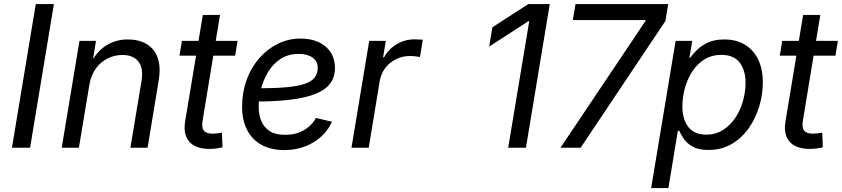

<svg xmlns="http://www.w3.org/2000/svg" viewBox="-20 -748 4262 972"><path d="M252.9 -727.5 132.3 0H40.5L161.1 -727.5Z M432.6 -319.8 379.4 0H292.5L382.3 -541H465.8L444.8 -409.7L430.2 -412.6Q466.8 -485.8 516.6 -517.1Q566.4 -548.3 627 -548.3Q683.1 -548.3 722.4 -524.9Q761.7 -501.5 778.3 -455.1Q794.9 -408.7 783.2 -339.4L727.1 0H640.1L696.3 -337.9Q707 -402.3 680.9 -436Q654.8 -469.7 599.6 -469.7Q559.6 -469.7 524.7 -452.1Q489.7 -434.6 465.3 -401.1Q440.9 -367.7 432.6 -319.8Z M1182.6 -541 1170.4 -466.3H888.7L900.9 -541ZM1006.8 -672.4H1093.8L1005.9 -138.7Q999.5 -102.5 1011.7 -86.9Q1023.9 -71.3 1057.6 -71.3Q1066.4 -71.3 1079.6 -73Q1092.8 -74.7 1103.5 -76.2L1106.4 -2.4Q1093.3 1 1075.9 3.4Q1058.6 5.9 1041.5 5.9Q970.7 5.9 938.7 -30.3Q906.7 -66.4 917 -131.8Z M1418.9 11.7Q1352.5 11.7 1304.9 -14.2Q1257.3 -40 1231.4 -89.1Q1205.6 -138.2 1205.6 -208.5Q1205.6 -280.3 1228.3 -342.8Q1251 -405.3 1291.7 -452.4Q1332.5 -499.5 1386.2 -526.1Q1439.9 -552.7 1501.5 -552.7Q1554.2 -552.7 1593.3 -534.7Q1632.3 -516.6 1654.1 -483.2Q1675.8 -449.7 1675.8 -404.3Q1675.8 -358.4 1651.9 -325.9Q1627.9 -293.5 1578.1 -273.2Q1528.3 -252.9 1450.9 -243.4Q1373.5 -233.9 1266.6 -233.9L1278.3 -300.8Q1367.7 -300.8 1427.7 -306.2Q1487.8 -311.5 1522.9 -323.7Q1558.1 -335.9 1573.2 -356Q1588.4 -376 1588.4 -405.8Q1588.4 -437.5 1562.5 -456.3Q1536.6 -475.1 1492.7 -475.1Q1438.5 -475.1 1399.9 -449.5Q1361.3 -423.8 1336.9 -383.1Q1312.5 -342.3 1301 -296.1Q1289.6 -250 1289.6 -208Q1289.6 -168.5 1302.5 -136.2Q1315.4 -104 1345 -84.7Q1374.5 -65.4 1424.3 -65.4Q1477.1 -65.4 1517.8 -88.6Q1558.6 -111.8 1579.1 -150.9L1660.6 -131.8Q1630.9 -65.9 1566.2 -27.1Q1501.5 11.7 1418.9 11.7Z M1759.3 0 1849.1 -541H1933.1L1919.4 -457.5H1924.3Q1945.8 -498.5 1987.5 -523.7Q2029.3 -548.8 2078.1 -548.8Q2088.4 -548.8 2100.8 -548.1Q2113.3 -547.4 2120.6 -546.9L2106 -459.5Q2100.6 -460.4 2085.9 -462.4Q2071.3 -464.4 2054.7 -464.4Q2017.6 -464.4 1985.1 -448.5Q1952.6 -432.6 1930.9 -404.3Q1909.2 -376 1902.3 -337.9L1846.7 0Z M2763.2 -727.5 2642.6 0H2552.7L2659.2 -640.6H2654.8L2456.5 -512.2L2472.7 -609.9L2654.8 -727.5Z M2817.4 0 3247.6 -641.6 3248.5 -646.5H2879.9L2893.6 -727.5H3362.8L3348.6 -641.6L2919.4 0Z M3276.4 204.1 3400.4 -541H3484.4L3470.2 -455.6H3474.1Q3487.3 -474.1 3509.3 -495.8Q3531.2 -517.6 3564.9 -533Q3598.6 -548.3 3647 -548.3Q3707 -548.3 3750.7 -522Q3794.4 -495.6 3818.1 -447Q3841.8 -398.4 3841.8 -331.5Q3841.8 -268.6 3823 -207.3Q3804.2 -146 3768.8 -96.7Q3733.4 -47.4 3682.4 -18.1Q3631.3 11.2 3566.4 11.2Q3516.1 11.2 3486.6 -5.6Q3457 -22.5 3441.7 -45.4Q3426.3 -68.4 3418.9 -85.9H3411.6L3363.8 204.1ZM3554.7 -66.4Q3603 -66.4 3640.4 -90.1Q3677.7 -113.8 3703.1 -152.3Q3728.5 -190.9 3741.5 -237.3Q3754.4 -283.7 3754.4 -329.1Q3754.4 -392.6 3724.4 -431.4Q3694.3 -470.2 3632.3 -470.2Q3583.5 -470.2 3546.4 -447.3Q3509.3 -424.3 3484.6 -386.2Q3460 -348.1 3447.3 -301.8Q3434.6 -255.4 3434.6 -208.5Q3434.6 -143.6 3464.8 -105Q3495.1 -66.4 3554.7 -66.4Z M4221.7 -541 4209.5 -466.3H3927.7L3939.9 -541ZM4045.9 -672.4H4132.8L4044.9 -138.7Q4038.6 -102.5 4050.8 -86.9Q4063 -71.3 4096.7 -71.3Q4105.5 -71.3 4118.7 -73Q4131.8 -74.7 4142.6 -76.2L4145.5 -2.4Q4132.3 1 4115 3.4Q4097.7 5.9 4080.6 5.9Q4009.8 5.9 3977.8 -30.3Q3945.8 -66.4 3956.1 -131.8Z"/></svg>

Font: Inter 17pt
Style: Italic
Weight: 400
Italic angle: -9.3988°
Version: Version 4.001;git-66647c0bb